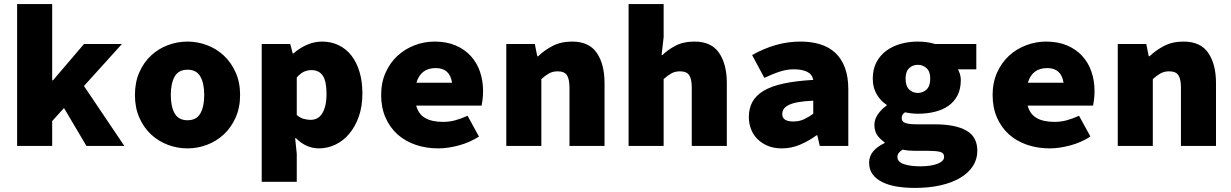

<svg xmlns="http://www.w3.org/2000/svg" viewBox="-20 -716 6040 942"><path d="M64 0V-696H236V-322H240L392 -500H578L392 -294L590 0H404L294 -186L236 -122V0Z M900 12Q850 12 803.5 -5.5Q757 -23 721 -56.5Q685 -90 663.5 -139Q642 -188 642 -250Q642 -312 663.5 -361Q685 -410 721 -443.5Q757 -477 803.5 -494.5Q850 -512 900 -512Q949 -512 995.5 -494.5Q1042 -477 1078 -443.5Q1114 -410 1136 -361Q1158 -312 1158 -250Q1158 -188 1136 -139Q1114 -90 1078 -56.5Q1042 -23 995.5 -5.5Q949 12 900 12ZM900 -126Q944 -126 963 -159.5Q982 -193 982 -250Q982 -307 963 -340.5Q944 -374 900 -374Q856 -374 837 -340.5Q818 -307 818 -250Q818 -193 837 -159.5Q856 -126 900 -126Z M1264 176V-500H1404L1416 -454H1420Q1449 -480 1485.5 -496Q1522 -512 1560 -512Q1605 -512 1642 -494Q1679 -476 1704.5 -443Q1730 -410 1744 -363Q1758 -316 1758 -258Q1758 -193 1740 -143Q1722 -93 1692.5 -58.5Q1663 -24 1624.5 -6Q1586 12 1545 12Q1482 12 1432 -38H1428L1436 38V176ZM1504 -128Q1520 -128 1534 -134.5Q1548 -141 1558.5 -156Q1569 -171 1575.5 -195.5Q1582 -220 1582 -256Q1582 -318 1563.5 -345Q1545 -372 1508 -372Q1488 -372 1471 -364Q1454 -356 1436 -336V-152Q1452 -138 1469.5 -133Q1487 -128 1504 -128Z M2130 12Q2071 12 2019.5 -5.5Q1968 -23 1930.5 -56.5Q1893 -90 1871.5 -139Q1850 -188 1850 -250Q1850 -311 1872 -360Q1894 -409 1930.5 -442.5Q1967 -476 2014.5 -494Q2062 -512 2112 -512Q2171 -512 2215.5 -493Q2260 -474 2290 -441Q2320 -408 2335 -364Q2350 -320 2350 -270Q2350 -247 2347.5 -227Q2345 -207 2343 -198H2022Q2033 -156 2066 -137Q2099 -118 2154 -118Q2184 -118 2212.5 -125.5Q2241 -133 2274 -148L2330 -46Q2285 -17 2231 -2.5Q2177 12 2130 12ZM2118 -382Q2044 -382 2023 -310H2198Q2187 -382 2118 -382Z M2464 0V-500H2604L2616 -440H2620Q2650 -469 2691 -490.5Q2732 -512 2787 -512Q2870 -512 2908 -456.5Q2946 -401 2946 -308V0H2774V-286Q2774 -328 2761.5 -347Q2749 -366 2716 -366Q2692 -366 2674 -356Q2656 -346 2636 -328V0Z M3064 0V-696H3236V-534L3226 -446H3230Q3254 -470 3293 -491Q3332 -512 3388 -512Q3470 -512 3508 -456.5Q3546 -401 3546 -308V0H3374V-286Q3374 -328 3361.5 -347Q3349 -366 3316 -366Q3292 -366 3274 -356Q3256 -346 3236 -328V0Z M3816 12Q3777 12 3747 -0.5Q3717 -13 3696 -34Q3675 -55 3664.5 -83Q3654 -111 3654 -142Q3654 -184 3671.5 -216Q3689 -248 3726.5 -270.5Q3764 -293 3824 -306Q3884 -319 3970 -324Q3965 -351 3940.5 -363.5Q3916 -376 3874 -376Q3842 -376 3808.5 -365.5Q3775 -355 3730 -334L3670 -446Q3727 -478 3786 -495Q3845 -512 3908 -512Q3961 -512 4004.5 -498.5Q4048 -485 4078.5 -456.5Q4109 -428 4125.5 -383.5Q4142 -339 4142 -278V0H4002L3990 -52H3986Q3949 -25 3906 -6.5Q3863 12 3816 12ZM3872 -120Q3902 -120 3926 -131.5Q3950 -143 3970 -158V-222Q3924 -220 3894.5 -214.5Q3865 -209 3848 -200Q3831 -191 3824.5 -180Q3818 -169 3818 -156Q3818 -120 3872 -120Z M4469 206Q4422 206 4381.5 199.5Q4341 193 4310 178Q4279 163 4261.5 139.5Q4244 116 4244 82Q4244 22 4320 -14V-18Q4299 -32 4284.5 -52Q4270 -72 4270 -104Q4270 -130 4287 -155Q4304 -180 4330 -198V-202Q4301 -220 4281.5 -253Q4262 -286 4262 -330Q4262 -376 4280 -410.5Q4298 -445 4329 -467.5Q4360 -490 4399.5 -501Q4439 -512 4483 -512Q4530 -512 4568 -500H4770V-376H4680Q4685 -367 4689.5 -353Q4694 -339 4694 -324Q4694 -280 4678 -248.5Q4662 -217 4633.5 -197Q4605 -177 4566.5 -167.5Q4528 -158 4483 -158Q4454 -158 4420 -165Q4411 -158 4407.5 -152.5Q4404 -147 4404 -136Q4404 -119 4422 -112.5Q4440 -106 4482 -106H4567Q4667 -106 4721 -75.5Q4775 -45 4775 24Q4775 65 4753.5 98.5Q4732 132 4692 156Q4652 180 4595.5 193Q4539 206 4469 206ZM4483 -260Q4508 -260 4526 -277Q4544 -294 4544 -330Q4544 -365 4526 -381.5Q4508 -398 4483 -398Q4458 -398 4440.5 -381.5Q4423 -365 4423 -330Q4423 -294 4440.5 -277Q4458 -260 4483 -260ZM4496 100Q4547 100 4579.5 87.5Q4612 75 4612 54Q4612 34 4592 29Q4572 24 4534 24H4484Q4455 24 4438 22.5Q4421 21 4408 18Q4395 27 4389 35Q4383 43 4383 54Q4383 78 4414 89Q4445 100 4496 100Z M5130 12Q5071 12 5019.5 -5.5Q4968 -23 4930.5 -56.5Q4893 -90 4871.5 -139Q4850 -188 4850 -250Q4850 -311 4872 -360Q4894 -409 4930.5 -442.5Q4967 -476 5014.5 -494Q5062 -512 5112 -512Q5171 -512 5215.5 -493Q5260 -474 5290 -441Q5320 -408 5335 -364Q5350 -320 5350 -270Q5350 -247 5347.5 -227Q5345 -207 5343 -198H5022Q5033 -156 5066 -137Q5099 -118 5154 -118Q5184 -118 5212.5 -125.5Q5241 -133 5274 -148L5330 -46Q5285 -17 5231 -2.5Q5177 12 5130 12ZM5118 -382Q5044 -382 5023 -310H5198Q5187 -382 5118 -382Z M5464 0V-500H5604L5616 -440H5620Q5650 -469 5691 -490.5Q5732 -512 5787 -512Q5870 -512 5908 -456.5Q5946 -401 5946 -308V0H5774V-286Q5774 -328 5761.5 -347Q5749 -366 5716 -366Q5692 -366 5674 -356Q5656 -346 5636 -328V0Z"/></svg>

Font: Source Code Pro Black
Style: Regular
Weight: 900
Monospace: yes
Designer: Paul D. Hunt, Teo Tuominen
Foundry: Adobe Systems Incorporated
Version: Version 2.030;PS 1.000;hotconv 16.6.51;makeotf.lib2.5.65220